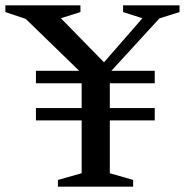

<svg xmlns="http://www.w3.org/2000/svg" viewBox="-53 -696 690 716"><path d="M524 -293V-247H81V-293ZM524 -432V-385.5H81V-432ZM356.5 -425.5V-50L443.5 -25V0H163V-25L251.5 -50V-423L43 -625.5L-33 -651V-676H247V-651L174 -628L352 -446L323 -450L478 -628L406 -651V-676H616.5V-651L541.5 -627.5Z"/></svg>

Font: Newsreader 16pt Medium
Style: Regular
Weight: 500
Designer: Hugues Gentile
Foundry: Production Type
Version: Version 1.003